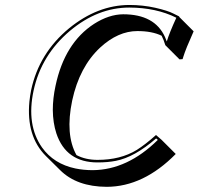

<svg xmlns="http://www.w3.org/2000/svg" viewBox="-20 -678 791 765"><path d="M495.1 -658.2Q549.3 -658.2 598.9 -647Q648.4 -635.7 670.9 -624L693.4 -612.8L694.8 -609.9L751.5 -553.2Q719.7 -482.4 710.4 -451.7Q709 -446.8 707.5 -442.4L695.3 -441.4L638.7 -498Q632.3 -519.5 624 -535.6Q585.9 -554.2 527.3 -554.2Q450.7 -554.2 379.4 -488.8Q296.4 -411.6 267.6 -277.3Q239.3 -141.6 284.7 -60.1Q320.8 -41 368.7 -41Q460 -41 524.9 -80.6Q559.1 -102.1 601.6 -140.1L623.5 -121.1L680.2 -64.5Q551.8 65.9 405.3 66.4Q285.6 65.9 219.2 -0.5L162.6 -56.6Q84 -135.3 97.2 -273.9Q99.6 -296.9 104 -318.8Q135.3 -466.3 255.4 -565.4Q368.7 -657.7 495.1 -658.2ZM495.1 -647.9Q369.6 -647.9 258.8 -555.2Q144 -458 113.8 -316.9Q84.5 -180.2 147.5 -90.3Q194.3 -24.9 280.3 -6.8Q313 0 349.1 0Q487.8 -1 608.9 -120.6L602.1 -126.5Q516.6 -51.8 441.4 -37.1Q409.2 -30.8 368.7 -30.8Q243.2 -30.8 204.6 -146.5Q190.9 -188.5 190.4 -239.7Q190.4 -286.1 201.2 -335.9Q237.3 -506.8 355 -583Q414.1 -620.6 470.7 -621.1Q596.2 -621.1 637.2 -530.8Q641.1 -521.5 644.5 -512.7Q654.8 -546.9 682.6 -607.4Q602.1 -647.5 495.1 -647.9Z"/></svg>

Font: Linux Biolinum Shadow O
Style: Italic
Weight: 400
Italic angle: -12°
Designer: Philipp H. Poll
Foundry: Philipp H. Poll
Version: Version 0.6.2